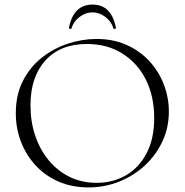

<svg xmlns="http://www.w3.org/2000/svg" viewBox="-20 -806 806 838"><path d="M366 12Q294 12 235.5 -13.5Q177 -39 135.5 -84Q94 -129 71.5 -187.5Q49 -246 49 -312Q49 -393 80.5 -454Q112 -515 164 -555.5Q216 -596 278 -616Q340 -636 401 -636Q475 -636 533.5 -609.5Q592 -583 633 -538Q674 -493 695.5 -436Q717 -379 717 -319Q717 -249 689 -189Q661 -129 612.5 -84Q564 -39 500.5 -13.5Q437 12 366 12ZM402 -8Q472 -8 529 -40.5Q586 -73 619.5 -136.5Q653 -200 653 -291Q653 -386 616.5 -458.5Q580 -531 514 -572.5Q448 -614 359 -614Q243 -614 178 -542Q113 -470 113 -346Q113 -276 133.5 -214.5Q154 -153 192.5 -106.5Q231 -60 284 -34Q337 -8 402 -8ZM292 -682Q291 -679 285.5 -680Q280 -681 281 -684Q300 -786 384 -786Q467 -786 486 -684Q487 -681 481.5 -680Q476 -679 475 -682Q467 -711 440.5 -731.5Q414 -752 384 -752Q353 -752 326.5 -731.5Q300 -711 292 -682Z"/></svg>

Font: Cormorant Infant Light
Style: Regular
Weight: 300
Designer: Christian Thalmann (Catharsis Fonts)
Foundry: Catharsis Fonts
Version: Version 4.001